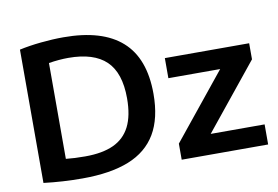

<svg xmlns="http://www.w3.org/2000/svg" viewBox="-79 -880 1473 1017"><g transform="rotate(-10 658.0 -371.0)"><path d="M79 -6V-723Q131 -734.5 194.8 -741Q258.5 -747.5 317 -747.5Q525 -747.5 630 -654.2Q735 -561 735 -370Q735 -239 685.8 -155.8Q636.5 -72.5 537.5 -33Q438.5 6.5 287.5 6.5Q180.5 6.5 79 -6ZM593 -371Q593 -508 526.5 -571.8Q460 -635.5 323.5 -635.5Q274.5 -635.5 218 -626.5V-111Q262.5 -106 321.5 -106Q414.5 -106 474.2 -133.5Q534 -161 563.5 -219.2Q593 -277.5 593 -371ZM996.5 -108H1286.5V0H821.5V-86.5L1105.5 -437.5H827V-545.5H1280.5V-459Z"/></g></svg>

Font: Encode Sans Semi Expanded SmBd
Style: Regular
Weight: 600
Width: 6
Designer: Multiple Designers
Foundry: Impallari Type
Version: Version 2.000